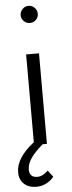

<svg xmlns="http://www.w3.org/2000/svg" viewBox="-70 -840 419 1115"><g transform="rotate(-5 139.5 -282.5)"><path d="M91 -757Q91 -778 106 -793Q121 -808 141 -808Q162 -808 176.5 -793Q191 -778 191 -757Q191 -737 176.5 -722.5Q162 -708 141 -708Q121 -708 106 -722.5Q91 -737 91 -757ZM198 193Q181 215 154 229Q127 243 97 243Q51 243 24 218Q-3 193 -3 149Q-3 108 24 66Q51 24 102 -15H103V-528H178V0H153Q105 41 82.5 74.5Q60 108 60 140Q60 163 72 174.5Q84 186 106 186Q138 186 169 155Z"/></g></svg>

Font: Martel Sans Light
Style: Regular
Weight: 300
Designer: Dan Reynolds and Mathieu Réguer
Foundry: Dan Reynolds and Mathieu Réguer
Version: Version 1.002; ttfautohint (v1.1) -l 5 -r 5 -G 72 -x 0 -D la